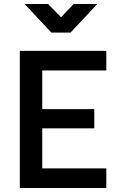

<svg xmlns="http://www.w3.org/2000/svg" viewBox="-20 -939 593 959"><path d="M79 -685H511V-587H191V-394H451V-298H191V-98H511V0H79ZM103 -919H220L285 -853L348 -919H466L332 -776H237Z"/></svg>

Font: Cairo SemiBold
Style: Regular
Weight: 600
Designer: Mohamed Gaber, Accademia di Belle Arti di Urbino and others
Foundry: Kief Type Foundry, Accademia di Belle Arti di Urbino and others
Version: Version 3.011